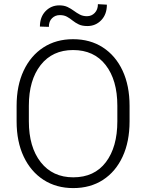

<svg xmlns="http://www.w3.org/2000/svg" viewBox="-20 -913 717 942"><path d="M615.7 -393.6V-317.9Q615.7 -217.8 581.5 -144.3Q547.4 -70.8 485.4 -30.5Q423.3 9.8 339.4 9.8Q256.3 9.8 193.8 -30.5Q131.3 -70.8 96.4 -144.3Q61.5 -217.8 61.5 -317.9V-393.6Q61.5 -493.2 96.2 -566.7Q130.9 -640.1 193.1 -680.4Q255.4 -720.7 338.4 -720.7Q422.4 -720.7 484.6 -680.4Q546.9 -640.1 581.3 -566.7Q615.7 -493.2 615.7 -393.6ZM555.7 -317.9V-394.5Q555.7 -520 498.5 -593.8Q441.4 -667.5 338.4 -667.5Q237.3 -667.5 179.4 -593.8Q121.6 -520 121.6 -394.5V-317.9Q121.6 -191.4 179.9 -117.2Q238.3 -43 339.4 -43Q442.9 -43 499.3 -117.2Q555.7 -191.4 555.7 -317.9ZM460.4 -892.6 504.4 -890.1Q504.4 -842.8 476.8 -814Q449.2 -785.2 408.7 -785.2Q383.3 -785.2 366.5 -793.2Q349.6 -801.3 336.4 -812Q323.2 -822.8 308.8 -830.8Q294.4 -838.9 273.4 -838.9Q251 -838.9 235.4 -823.7Q219.7 -808.6 219.7 -781.2L175.8 -782.7Q175.8 -829.6 203.4 -858.2Q231 -886.7 271 -886.7Q294.4 -886.7 311.3 -878.7Q328.1 -870.6 342.3 -860.1Q356.4 -849.6 371.6 -841.6Q386.7 -833.5 406.7 -833.5Q429.2 -833.5 444.8 -849.6Q460.4 -865.7 460.4 -892.6Z"/></svg>

Font: Vazirmatn UI FD ExtraLight
Style: Regular
Weight: 200
Designer: Saber Rastikerdar
Foundry: Saber Rastikerdar
Version: Version 33.003